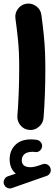

<svg xmlns="http://www.w3.org/2000/svg" viewBox="-46 -664 308 1090"><path d="M-23.4 381.8Q-28.3 369.1 -21.7 355.5Q-15.1 341.8 -1.5 336.9L43.5 321.8Q8.8 292.5 8.8 240.7Q8.8 191.4 40.3 159.4Q71.8 127.4 129.4 127.4Q147.5 127.4 162.1 129.9Q176.3 131.8 185.3 143.1Q194.3 154.3 192.9 168Q191.4 181.6 180.2 191.4Q168.9 201.2 154.8 199.2Q148.9 197.8 139.2 197.8Q107.4 197.8 92.5 211.2Q77.6 224.6 77.6 245.6Q77.6 285.2 126.5 285.2Q139.2 285.2 152.8 282Q166.5 278.8 196.8 268.1Q210.9 263.2 224.4 271Q237.8 278.8 241.2 293.5Q244.6 306.6 238 318.6Q231.4 330.6 219.2 334.5L21.5 403.8Q7.8 408.7 -5.4 402.1Q-18.6 395.5 -23.4 381.8ZM41.5 -559.6Q37.6 -589.8 56.4 -614.5Q75.2 -639.2 105.5 -643.1Q135.7 -647 160.4 -628.2Q185.1 -609.4 189 -579.1Q197.8 -514.2 202.6 -464.8Q207.5 -415.5 209.5 -369.4Q211.4 -323.2 211.4 -267.6Q211.4 -196.8 208.7 -125.7Q206.1 -54.7 201.2 5.4Q198.7 35.6 174.8 55.9Q150.9 76.2 120.6 73.7Q89.8 71.3 70.1 47.4Q50.3 23.4 52.7 -6.3Q57.6 -66.9 60.3 -137Q63 -207 63 -274.9Q63 -325.2 61.3 -365.2Q59.6 -405.3 54.9 -450.2Q50.3 -495.1 41.5 -559.6Z"/></svg>

Font: Mikhak ExtraBold
Style: Regular
Weight: 800
Designer: Amin Abedi
Version: Version 3.3